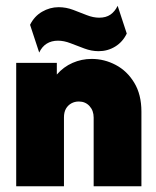

<svg xmlns="http://www.w3.org/2000/svg" viewBox="-20 -653 547 673"><path d="M36.8 0V-432.6H179.2V-391.7Q202.8 -418.8 234.4 -432.6Q266 -446.5 301.4 -446.5Q345.8 -446.5 385.8 -425.3Q425.7 -404.2 450.7 -362.8Q475.7 -321.5 475.7 -261.8V0H308.3V-241Q308.3 -265.3 293.8 -281.2Q279.2 -297.2 256.2 -297.2Q241.7 -297.2 229.9 -290.6Q218.1 -284 211.1 -271.9Q204.2 -259.7 204.2 -241.7V0ZM117.4 -468.8 85.4 -566Q100 -595.8 127.4 -611.8Q154.9 -627.8 185.4 -627.8Q211.8 -627.8 236.5 -618.4Q261.1 -609 284 -600Q306.9 -591 327.8 -591Q351.4 -591 367 -601.7Q382.6 -612.5 392.4 -632.6L424.3 -535.4Q410.4 -506.2 384 -489.9Q357.6 -473.6 325.7 -473.6Q300.7 -473.6 275.7 -483Q250.7 -492.4 227.4 -501.4Q204.2 -510.4 183.3 -510.4Q160.4 -510.4 143.8 -500Q127.1 -489.6 117.4 -468.8Z"/></svg>

Font: Afacad Flux Black
Style: Regular
Weight: 900
Designer: Kristian Moeller
Foundry: Dicotype
Version: Version 1.100